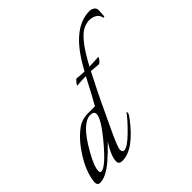

<svg xmlns="http://www.w3.org/2000/svg" viewBox="-158 -761 913 913"><g transform="rotate(-45 298.0 -304.5)"><path d="M365 -405Q316 -310 294 -262.5Q272 -215 249 -167Q198 -61 198 -43.5Q198 -26 210 -26Q232 -26 278.5 -71.5Q325 -117 347 -148Q349 -146 349 -139.5Q349 -133 335 -115Q246 3 170 3Q146 3 146 -16Q146 -51 185 -112Q150 -75 112 -42Q58 2 21 2Q3 2 3 -20Q3 -25 4 -27Q11 -83 50.5 -147Q90 -211 137 -247Q169 -273 214 -273Q237 -273 260 -273Q277 -301 331 -405Q302 -405 271 -402Q266 -401 277.5 -415Q289 -429 293 -429Q300 -427 342 -425L361 -458Q452 -612 562 -612Q576 -612 586.5 -604Q597 -596 596 -582L594 -546Q594 -542 589 -542Q588 -542 586 -544Q582 -568 556 -578Q544 -582 530 -582Q516 -582 499 -576Q451 -559 392 -455L375 -425Q392 -425 437 -428Q439 -428 435 -421Q431 -414 424.5 -407.5Q418 -401 415.5 -401Q413 -401 365 -405ZM240 -241Q240 -260 214.5 -260Q189 -260 158 -231Q127 -202 90.5 -137.5Q54 -73 54 -44Q54 -32 62 -32Q91 -32 165.5 -120.5Q240 -209 240 -241Z"/></g></svg>

Font: Italianno
Style: Regular
Weight: 400
Designer: Robert E. Leuschke
Foundry: Robert E. Leuschke
Version: Version 1.003